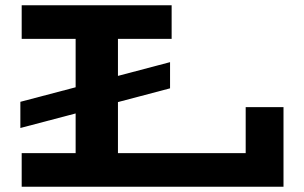

<svg xmlns="http://www.w3.org/2000/svg" viewBox="-20 -706 1149 726"><path d="M1052 -301V0H62V-127H266V-277L57 -222V-321L266 -376V-559H62V-686H629V-559H426V-419L623 -471V-372L426 -320V-127H909V-301Z"/></svg>

Font: BioRhyme Expanded ExtraBold
Style: Regular
Weight: 800
Width: 7
Designer: Aoife Mooney
Foundry: Aoife Mooney Type
Version: Version 1.000